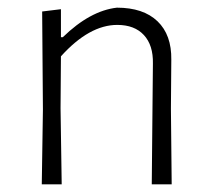

<svg xmlns="http://www.w3.org/2000/svg" viewBox="-20 -481 549 501"><path d="M139 -457V-384H144Q215 -453 285 -461Q354 -461 391 -425.5Q428 -390 427 -325L426 -197L428 0H376L379 -315Q380 -363 355.5 -389.5Q331 -416 286 -416Q213 -416 139 -334L138 -198L141 0H89L92 -195L90 -451Z"/></svg>

Font: Alegreya Sans Light
Style: Regular
Weight: 300
Designer: Juan Pablo del Peral
Foundry: Huerta Tipografica
Version: Version 2.007